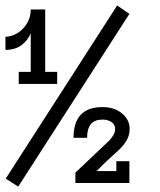

<svg xmlns="http://www.w3.org/2000/svg" viewBox="-20 -672 586 705"><path d="M455.1 -621.1 46.9 13.2 1 -16.1 410.2 -651.9ZM456.1 -198.2Q456.1 -170.9 439.9 -148.9Q432.1 -134.8 402.8 -108.9Q391.1 -98.1 374 -82.5Q356.9 -66.9 335 -43.9H407.2V-80.1H455.1V0H256.8V-38.1L379.9 -154.8Q402.8 -178.2 402.8 -198.2Q402.8 -214.8 389.4 -223.9Q376 -232.9 356 -232.9Q299.8 -232.9 299.8 -166H250Q250 -278.8 356 -278.8Q397 -278.8 423.8 -258.8Q456.1 -234.9 456.1 -198.2ZM189.9 -363.8H48.8V-408.2H92.8V-549.8Q83 -524.9 59.6 -506.8Q36.1 -488.8 0 -488.8V-537.1Q15.1 -537.1 31.5 -543.9Q47.9 -550.8 61.5 -564Q75.2 -577.1 84 -595.5Q92.8 -613.8 92.8 -637.2H146V-408.2H189.9Z"/></svg>

Font: Anonymous Pro
Style: Regular
Weight: 400
Monospace: yes
Designer: Mark Simonson
Version: Version 1.002